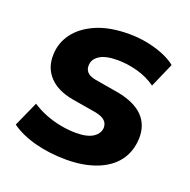

<svg xmlns="http://www.w3.org/2000/svg" viewBox="-98 -600 702 708"><g transform="rotate(20 252.5 -246.5)"><path d="M232 11Q167 11 110 -4Q53 -19 14 -47L58 -145Q82 -129 111 -117.5Q140 -106 171.5 -100Q203 -94 232 -94Q277 -94 299.5 -109Q322 -124 323 -147Q323 -164 311.5 -174.5Q300 -185 275 -190L180 -206Q118 -217 86 -251.5Q54 -286 56 -337Q57 -383 84.5 -420.5Q112 -458 164.5 -481Q217 -504 294 -504Q327 -504 360.5 -498Q394 -492 425 -480Q456 -468 479 -450L437 -354Q405 -377 365 -388Q325 -399 286 -399Q239 -399 215.5 -383.5Q192 -368 192 -344Q191 -329 201 -318Q211 -307 234 -303L328 -287Q395 -274 427.5 -241Q460 -208 459 -155Q457 -102 429 -65Q401 -28 350 -8.5Q299 11 232 11Z"/></g></svg>

Font: Nunito Sans 11pt ExtraBold
Style: Italic
Weight: 800
Italic angle: -9°
Version: Version 3.101;gftools[0.9.27]